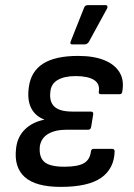

<svg xmlns="http://www.w3.org/2000/svg" viewBox="-20 -720 524 752"><path d="M218 12Q120 12 77 -26.5Q34 -65 43 -139Q48 -184 77.5 -213Q107 -242 153 -251V-252Q117 -266 101.5 -298Q86 -330 93 -379Q101 -440 148.5 -470.5Q196 -501 286 -501Q347 -501 388 -484.5Q429 -468 448 -437Q467 -406 459 -362Q458 -351 449 -351H376Q365 -351 367 -361Q372 -392 348 -407Q324 -422 276 -422Q232 -422 205.5 -406.5Q179 -391 177 -358Q173 -321 193.5 -302Q214 -283 264 -283H335Q347 -283 345 -272L337 -223Q335 -212 326 -212H243Q196 -212 168.5 -195.5Q141 -179 136 -147Q132 -105 153.5 -86Q175 -67 232 -67Q284 -67 308 -80.5Q332 -94 336 -126Q337 -137 347 -137H419Q429 -137 429 -127Q427 -59 376 -23.5Q325 12 218 12ZM262 -546Q257 -546 256 -549.5Q255 -553 257 -558L309 -689Q311 -695 315 -697.5Q319 -700 325 -700H393Q399 -700 400.5 -695.5Q402 -691 399 -686L328 -556Q322 -546 310 -546Z"/></svg>

Font: Sofia Sans Medium
Style: Italic
Weight: 500
Italic angle: -9°
Version: Version 4.101